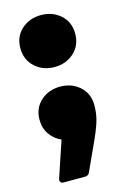

<svg xmlns="http://www.w3.org/2000/svg" viewBox="-113 -597 542 832"><g transform="rotate(-15 158.0 -181.0)"><path d="M66 182Q56 182 52 176Q48 170 51 161L105 0Q74 -13 54.5 -41Q35 -69 35 -107Q35 -159 70.5 -191Q106 -223 158 -223Q210 -223 245.5 -191Q281 -159 281 -107Q281 -76 274.5 -49Q268 -22 254.5 10Q241 42 219 89L183 168Q177 182 162 182ZM158 -311Q106 -311 70.5 -343.5Q35 -376 35 -428Q35 -480 70.5 -512Q106 -544 158 -544Q210 -544 245.5 -512Q281 -480 281 -428Q281 -376 245.5 -343.5Q210 -311 158 -311Z"/></g></svg>

Font: LINE Seed Sans Heavy
Style: Regular
Weight: 900
Designer: LINE VX Design & Dalton Maag Ltd & Sandoll Inc
Foundry: Dalton Maag Ltd
Version: Version 1.003